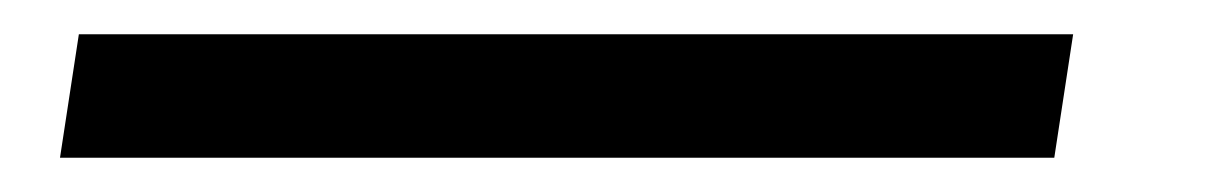

<svg xmlns="http://www.w3.org/2000/svg" viewBox="-20 100 711 112"><path d="M26 120 15 192H595L606 120Z"/></svg>

Font: Charger Sport
Style: Obl
Weight: 400
Designer: Jasper
Foundry: Cannot Into Space Fonts
Version: Version 1.1